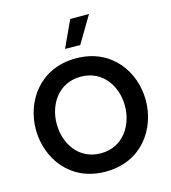

<svg xmlns="http://www.w3.org/2000/svg" viewBox="-142 -1120 1112 1245"><g transform="rotate(-15 414.0 -498.0)"><path d="M572 -1006H446L363 -827L465 -826ZM414 10C657 10 783 -181 783 -371C783 -559 657 -750 414 -750C171 -750 45 -559 45 -371C45 -181 171 10 414 10ZM414 -113C264 -113 185 -240 185 -371C185 -501 264 -627 414 -627C563 -627 643 -501 643 -371C643 -240 563 -113 414 -113Z"/></g></svg>

Font: Be Vietnam Pro SemiBold
Style: Regular
Weight: 600
Designer: Lam Bao, Tony Le, Vietanh Nguyen
Foundry: Yellow Type Foundry
Version: Version 1.002